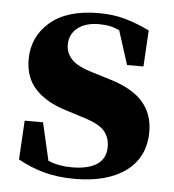

<svg xmlns="http://www.w3.org/2000/svg" viewBox="-46 -606 604 666"><g transform="rotate(5 256.0 -273.0)"><path d="M237.8 17.1Q179.7 17.1 132.1 4.4Q84.5 -8.3 40 -33.2L47.9 -168.9H111.8L142.1 -37.1Q161.6 -29.3 181.4 -25.6Q201.2 -22 225.1 -22Q282.2 -22 312.5 -42.5Q342.8 -63 342.8 -104Q342.8 -135.7 323.5 -158.7Q304.2 -181.6 244.1 -199.2L186 -217.8Q118.7 -238.3 80.8 -278.3Q43 -318.4 43 -381.8Q43 -460.9 102.3 -512Q161.6 -563 272 -563Q322.3 -563 363.5 -551.3Q404.8 -539.6 449.2 -518.1L441.9 -392.1H384.8L347.2 -509.8Q331.1 -517.6 314.5 -521.2Q297.9 -524.9 275.9 -524.9Q229.5 -524.9 201.7 -503.2Q173.8 -481.4 173.8 -443.8Q173.8 -417 193.6 -394.5Q213.4 -372.1 272 -355L331.1 -336.9Q409.7 -313 445.8 -271.2Q481.9 -229.5 481.9 -168Q481.9 -80.1 417 -31.5Q352.1 17.1 237.8 17.1Z"/></g></svg>

Font: Source Han Serif TW Heavy
Style: Regular
Weight: 900
Designer: Ryoko NISHIZUKA Ë•øÂ°öÊ∂ºÂ≠ê (kana & ideographs); Frank Grie√ühammer (Latin, Greek & Cyrillic); Wenlong ZHANG Âº†ÊñáÈæô 
Foundry: Adobe
Version: Version 2.003;hotconv 1.1.1;makeotfexe 2.6.0